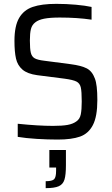

<svg xmlns="http://www.w3.org/2000/svg" viewBox="-20 -716 580 996"><path d="M55 0ZM72 -6V-74Q178 -63 255 -63Q303 -63 330.5 -68Q358 -73 376 -86Q394 -98 399 -122.5Q404 -147 404 -189Q404 -242 399 -263Q394 -284 376.5 -293Q359 -302 314 -308L173 -326Q122 -333 96.5 -355Q71 -377 63 -412Q55 -447 55 -504Q55 -581 79 -622.5Q103 -664 149.5 -680Q196 -696 272 -696Q324 -696 373.5 -691.5Q423 -687 455 -680V-614Q381 -625 290 -625Q239 -625 209 -619Q179 -613 163 -600Q146 -587 140.5 -565.5Q135 -544 135 -506Q135 -462 140 -442Q145 -422 160 -413.5Q175 -405 209 -401L347 -383Q401 -376 429.5 -361.5Q458 -347 472 -309Q485 -277 485 -197Q485 -112 462 -67.5Q439 -23 395.5 -7.5Q352 8 279 8Q227 8 170.5 4.5Q114 1 72 -6ZM271 170V153H236V62H322V141Q322 191 314.5 215.5Q307 240 285 250Q263 260 217 260V224Q251 224 261 213.5Q271 203 271 170Z"/></svg>

Font: Assailand
Style: Regular
Weight: 400
Designer: Hector Gatti with collaboration of the Omnibus-Type team
Foundry: Omnibus-Type
Version: Version 0.072;October 19, 2019;FontCreator 12.0.0.2547 64-bi